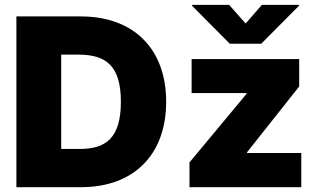

<svg xmlns="http://www.w3.org/2000/svg" viewBox="-20 -775 1323 795"><path d="M316.4 0C532.2 0 668 -132.8 668 -353.5C668 -574.2 532.2 -707 314.5 -707H47.9V0ZM764.6 0H1227.5V-141.6H1002.9V-144.5L1218.8 -417V-530.3H773.4V-389.6H1001V-386.7L764.6 -102.5ZM928.7 -754.9H775.4V-751L931.6 -593.8H1061.5L1217.8 -751V-754.9H1064.5L997.1 -677.7ZM233.4 -158.2V-548.8H304.7C418.9 -548.8 480.5 -502.9 480.5 -353.5C480.5 -204.1 418.9 -158.2 309.6 -158.2Z"/></svg>

Font: Pretendard Black
Style: Regular
Weight: 900
Designer: Base glyphs from Inter by Rasmus Andersson; Hangeul glyphs from Noto Sans CJK(Source Han Sans) by Jang Soo-young and Kan
Foundry: Kil Hyung-jin
Version: Version 1.309;Glyphs 3.2 (3225)